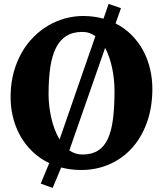

<svg xmlns="http://www.w3.org/2000/svg" viewBox="-20 -846 821 971"><path d="M229 -21Q182.1 -43.5 145.3 -78.4Q108.4 -113.3 83 -158.2Q57.6 -203.1 44.9 -256.3Q32.2 -309.6 33.7 -368.2Q35.2 -429.7 50 -482.9Q64.9 -536.1 90.1 -580.3Q115.2 -624.5 149.7 -658.9Q184.1 -693.4 224.4 -717Q264.6 -740.7 309.6 -752.9Q354.5 -765.1 400.9 -765.1Q428.2 -765.1 453.9 -761.7Q479.5 -758.3 503.4 -751.5L529.3 -826.2L591.8 -804.7L564.5 -727.5Q608.9 -705.1 643.8 -670.7Q678.7 -636.2 702.9 -592.3Q727.1 -548.3 739.3 -496.1Q751.5 -443.8 750.5 -385.7Q748.5 -293.5 720.5 -219.5Q692.4 -145.5 644.3 -93.8Q596.2 -42 531.2 -14.2Q466.3 13.7 390.6 13.7Q337.4 13.7 289.6 1L246.1 104.5L186 82.5ZM462.4 -663.1Q448.2 -673.3 431.9 -679Q415.5 -684.6 396.5 -684.6Q348.1 -684.6 315.2 -663.8Q282.2 -643.1 262.5 -603Q242.7 -563 234.1 -504.2Q225.6 -445.3 225.6 -368.7Q225.6 -342.8 228.8 -313.2Q231.9 -283.7 238.5 -253.4Q245.1 -223.1 255.9 -194.1Q266.6 -165 281.2 -140.6ZM330.6 -85.4Q344.7 -75.7 361.3 -70.1Q377.9 -64.5 397 -64.5Q444.3 -64.5 475.8 -84.5Q507.3 -104.5 525.6 -144.5Q543.9 -184.6 551.5 -244.6Q559.1 -304.7 559.1 -385.3Q559.1 -412.1 556.4 -440.9Q553.7 -469.7 547.9 -498.3Q542 -526.9 533 -554Q523.9 -581.1 511.7 -604Z"/></svg>

Font: Merriweather
Style: Heavy
Weight: 900
Version: Version 1.003